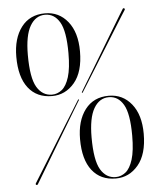

<svg xmlns="http://www.w3.org/2000/svg" viewBox="-52 -755 674 808"><g transform="rotate(-5 285.0 -351.0)"><path d="M168 -710.5Q227 -710.5 264 -664.5Q301 -618.5 301 -538.5Q301 -452 262.8 -406.5Q224.5 -361 168 -361Q103.5 -361 67.8 -406.8Q32 -452.5 32 -538.5Q32 -616.5 67.8 -663.5Q103.5 -710.5 168 -710.5ZM252 -535Q252 -628 229.5 -666.2Q207 -704.5 168 -704.5Q127.5 -704.5 104.2 -664.2Q81 -624 81 -542Q81 -445.5 104.2 -406.2Q127.5 -367 168 -367Q191 -367 210 -382.2Q229 -397.5 240.5 -434.2Q252 -471 252 -535ZM297.5 -365Q296.5 -362 294.5 -364Q292.5 -365 294.5 -367.5Q297 -372 312.5 -397.5Q328 -423 350.5 -460.2Q373 -497.5 397.5 -538.2Q422 -579 443.8 -615.2Q465.5 -651.5 479.8 -674.8Q494 -698 495 -699.5Q497.5 -705 502.5 -702Q506.5 -699.5 502.5 -694Q501.5 -693 487.2 -670Q473 -647 450.5 -611Q428 -575 403 -534.5Q378 -494 355 -457Q332 -420 316.2 -394.8Q300.5 -369.5 297.5 -365ZM274.5 -335Q276 -338.5 278.5 -337Q280.5 -335.5 277.5 -332.5Q275 -328.5 259.5 -302.8Q244 -277 221.5 -239.5Q199 -202 174.2 -160.8Q149.5 -119.5 127.5 -82.8Q105.5 -46 91.2 -22.2Q77 1.5 76 3Q73 8 69 5.5Q64.5 3 68.5 -2.5Q69.5 -4 84 -27.5Q98.5 -51 121 -87.2Q143.5 -123.5 168.8 -164.5Q194 -205.5 217.2 -242.8Q240.5 -280 256.2 -305.5Q272 -331 274.5 -335ZM405 -341.5Q464 -341.5 501 -295.5Q538 -249.5 538 -169.5Q538 -83 499.8 -37.5Q461.5 8 405 8Q340.5 8 304.8 -37.8Q269 -83.5 269 -169.5Q269 -247.5 304.8 -294.5Q340.5 -341.5 405 -341.5ZM489 -166Q489 -259 466.5 -297.2Q444 -335.5 405 -335.5Q364.5 -335.5 341.2 -295.2Q318 -255 318 -173Q318 -76.5 341.2 -37.2Q364.5 2 405 2Q428 2 447 -13.2Q466 -28.5 477.5 -65.2Q489 -102 489 -166Z"/></g></svg>

Font: Fraunces 144pt S000 Light
Style: Regular
Weight: 300
Version: Version 1.000; ttfautohint (v1.8.3)